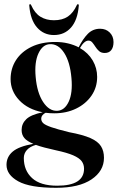

<svg xmlns="http://www.w3.org/2000/svg" viewBox="-20 -649 561 915"><path d="M309.5 -19Q374.5 -7 410.8 9Q447 25 461.2 47.8Q475.5 70.5 475.5 103Q475.5 166 416 206Q356.5 246 247.5 246Q122.5 246 66.8 215Q11 184 11 136.5Q11 98.5 40.5 73.5Q70 48.5 139 36.5Q108.5 24 95.8 8.5Q83 -7 83 -29.5Q83 -59.5 105.2 -81Q127.5 -102.5 183.5 -114Q113 -127.5 71.8 -171.2Q30.5 -215 30.5 -272Q30.5 -322.5 56.2 -362.5Q82 -402.5 129.8 -425.8Q177.5 -449 243.5 -449Q276 -449 304 -442.2Q332 -435.5 355 -423.5Q374 -462.5 398 -487.2Q422 -512 457 -512Q485 -512 503 -494Q521 -476 521 -448.5Q521 -424 510.2 -410.2Q499.5 -396.5 479 -396.5Q462.5 -396.5 452.2 -405.5Q442 -414.5 434.8 -426Q427.5 -437.5 420 -446.5Q412.5 -455.5 401.5 -455.5Q381.5 -455.5 361 -420Q400.5 -397 421.8 -360.8Q443 -324.5 443 -282.5Q443 -232.5 416 -193.2Q389 -154 342.8 -131.5Q296.5 -109 238.5 -109Q217.5 -109 197.5 -111.5Q188.5 -107.5 182.5 -100Q176.5 -92.5 176.5 -83Q176.5 -71 186 -62Q195.5 -53 224 -43Q252.5 -33 309.5 -19ZM217.5 -438.5Q183 -437 163.2 -394.5Q143.5 -352 150 -282Q156.5 -207 185.5 -163Q214.5 -119 253 -121Q288 -122.5 307.5 -164.5Q327 -206.5 320.5 -277Q314 -353.5 285.8 -397Q257.5 -440.5 217.5 -438.5ZM93.5 104Q93.5 163.5 133 199.8Q172.5 236 252.5 236Q380.5 236 380.5 155Q380.5 134.5 369.2 119.2Q358 104 328.8 91.2Q299.5 78.5 245.5 67Q216 60.5 192.2 54.2Q168.5 48 151 41.5Q122.5 49.5 108 66Q93.5 82.5 93.5 104ZM237 -552.5Q277.5 -552.5 303.5 -570.2Q329.5 -588 346 -624.5Q348 -629 351 -629Q356 -629 355.5 -622Q350 -553.5 318.5 -517.8Q287 -482 237 -482Q188.5 -482 156.8 -517.8Q125 -553.5 119.5 -622Q119 -629 123.5 -629Q127 -629 128.5 -624.5Q146 -585.5 173.2 -569Q200.5 -552.5 237 -552.5Z"/></svg>

Font: Fraunces 144pt SemiBold
Style: Regular
Weight: 600
Version: Version 1.000;[0bf87f6ff]